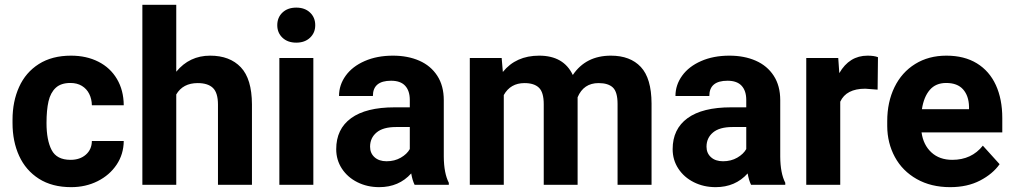

<svg xmlns="http://www.w3.org/2000/svg" viewBox="-20 -770 4222 800"><path d="M362.8 -182.6H495.6Q495.1 -127.4 465.8 -83.7Q436.5 -40 386.7 -15.1Q336.9 9.8 276.4 9.8Q197.3 9.8 142.3 -25.1Q87.4 -60.1 59.8 -120.4Q32.2 -180.7 32.2 -257.3V-271Q32.2 -347.2 59.6 -407.7Q86.9 -468.3 141.8 -503.2Q196.8 -538.1 275.9 -538.1Q340.3 -538.1 389.9 -512.9Q439.5 -487.8 467.3 -440.9Q495.1 -394 495.6 -331.5H362.8Q362.3 -357.4 351.8 -378.7Q341.3 -399.9 321.3 -412.1Q301.3 -424.3 273.4 -424.3Q233.9 -424.3 212.2 -404.1Q190.4 -383.8 182.1 -347.7Q173.8 -311.5 173.8 -257.3Q173.8 -186 195.1 -145Q216.3 -104 273.9 -104Q313 -104 337.6 -125.5Q362.3 -147 362.8 -182.6Z M714.4 -376.5V0H573.2V-750H714.4V-471.2Q769.5 -538.1 855.5 -538.1Q937.5 -538.1 983.4 -489.7Q1029.3 -441.4 1029.8 -335.4V0H888.2V-334Q888.2 -383.3 867.2 -403.6Q846.2 -423.8 803.7 -423.8Q742.2 -423.8 714.4 -376.5Z M1214.4 -738.3Q1250 -738.3 1271.7 -717.8Q1293.5 -697.3 1293.5 -665Q1293.5 -633.3 1271.7 -612.8Q1250 -592.3 1214.4 -592.3Q1178.7 -592.3 1157 -612.8Q1135.3 -633.3 1135.3 -665Q1135.3 -697.3 1157 -717.8Q1178.7 -738.3 1214.4 -738.3ZM1285.6 -528.3V0H1144V-528.3Z M1707.5 0Q1698.2 -19 1693.4 -47.4Q1642.1 9.8 1560.1 9.8Q1510.3 9.8 1469.2 -10.7Q1428.2 -31.2 1404.5 -67.4Q1380.9 -103.5 1380.9 -148.4Q1380.9 -232.4 1442.9 -277.6Q1504.9 -322.8 1624.5 -322.8H1687.5V-353.5Q1687.5 -391.6 1668.2 -412.6Q1648.9 -433.6 1609.4 -433.6Q1533.7 -433.6 1533.7 -370.1H1392.6Q1392.6 -416 1420.4 -454.6Q1448.2 -493.2 1499.5 -515.6Q1550.8 -538.1 1617.2 -538.1Q1679.2 -538.1 1727.1 -517.1Q1774.9 -496.1 1802 -454.3Q1829.1 -412.6 1829.1 -352.5V-117.2Q1829.6 -48.3 1850.1 -8.3V0ZM1687.5 -148.9V-240.7H1629.9Q1576.2 -240.7 1549.1 -218Q1522 -195.3 1522 -158.7Q1522 -131.8 1540.5 -115Q1559.1 -98.1 1590.8 -98.1Q1624 -98.1 1649.9 -113Q1675.8 -127.9 1687.5 -148.9Z M2079.1 -374V0H1937.5V-528.3H2070.3L2075.2 -470.2Q2129.9 -538.1 2226.6 -538.1Q2328.6 -538.1 2366.7 -457.5Q2420.9 -538.1 2525.4 -538.1Q2606 -538.1 2650.1 -491Q2694.3 -443.8 2694.8 -338.9V0H2553.2V-336.9Q2553.2 -386.7 2533.7 -405.3Q2514.2 -423.8 2474.1 -423.8Q2411.6 -423.8 2386.7 -364.7V0H2245.6V-335.9Q2245.6 -385.3 2225.6 -404.5Q2205.6 -423.8 2165.5 -423.8Q2106.9 -423.8 2079.1 -374Z M3109.4 0Q3100.1 -19 3095.2 -47.4Q3043.9 9.8 2961.9 9.8Q2912.1 9.8 2871.1 -10.7Q2830.1 -31.2 2806.4 -67.4Q2782.7 -103.5 2782.7 -148.4Q2782.7 -232.4 2844.7 -277.6Q2906.7 -322.8 3026.4 -322.8H3089.4V-353.5Q3089.4 -391.6 3070.1 -412.6Q3050.8 -433.6 3011.2 -433.6Q2935.5 -433.6 2935.5 -370.1H2794.4Q2794.4 -416 2822.3 -454.6Q2850.1 -493.2 2901.4 -515.6Q2952.6 -538.1 3019 -538.1Q3081.1 -538.1 3128.9 -517.1Q3176.8 -496.1 3203.9 -454.3Q3231 -412.6 3231 -352.5V-117.2Q3231.4 -48.3 3252 -8.3V0ZM3089.4 -148.9V-240.7H3031.7Q2978 -240.7 2950.9 -218Q2923.8 -195.3 2923.8 -158.7Q2923.8 -131.8 2942.4 -115Q2960.9 -98.1 2992.7 -98.1Q3025.9 -98.1 3051.8 -113Q3077.6 -127.9 3089.4 -148.9Z M3585.4 -400.4Q3505.9 -400.4 3481 -346.2V0H3339.4V-528.3H3472.7L3477.1 -465.3Q3519 -538.1 3594.7 -538.1Q3622.1 -538.1 3638.2 -531.7L3636.7 -396.5Z M4145 -85.9Q4116.7 -45.4 4063.7 -17.8Q4010.7 9.8 3939 9.8Q3859.4 9.8 3799.8 -23.9Q3740.2 -57.6 3708.7 -115.7Q3677.2 -173.8 3676.8 -244.6V-265.1Q3676.8 -344.7 3707 -406.7Q3737.3 -468.8 3793.2 -503.4Q3849.1 -538.1 3923.3 -538.1Q3998 -538.1 4050.3 -506.1Q4102.5 -474.1 4129.4 -415.5Q4156.2 -356.9 4156.2 -278.3V-218.3H3819.8Q3827.1 -166 3860.8 -135Q3894.5 -104 3947.8 -104Q4028.3 -104 4075.2 -163.1ZM3821.3 -314.9H4017.6V-325.7Q4016.6 -370.6 3992.9 -397.5Q3969.2 -424.3 3922.4 -424.3Q3878.9 -424.3 3854 -395.3Q3829.1 -366.2 3821.3 -314.9Z"/></svg>

Font: Mardoto
Style: Bold
Weight: 700
Designer: Christian Robertson, Vahan Hovhannisyan
Foundry: Google
Version: Version 1.000